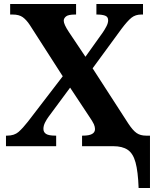

<svg xmlns="http://www.w3.org/2000/svg" viewBox="-20 -734 793 964"><path d="M676 210Q673 127 660.5 81.5Q648 36 621 18Q594 0 549 0H392V-53H397Q457 -53 457 -86Q457 -97 451.5 -110Q446 -123 424 -155L332 -294L224 -148Q215 -136 206.5 -119.5Q198 -103 198 -87Q198 -70 211.5 -61.5Q225 -53 258 -53H262V0H10V-53H16Q52 -53 73.5 -72Q95 -91 120 -123L295 -351L130 -608Q113 -634 94.5 -647.5Q76 -661 44 -661H31V-714H362V-661H357Q323 -661 311.5 -651.5Q300 -642 300 -630Q300 -612 326 -573L409 -449L496 -571Q505 -584 514 -601Q523 -618 523 -632Q523 -650 507.5 -655.5Q492 -661 468 -661H464V-714H698V-661H689Q660 -661 640 -645Q620 -629 590 -589L445 -391L624 -114Q647 -79 666 -66Q685 -53 713 -53H733V210Z"/></svg>

Font: Noto Serif
Style: Bold
Weight: 700
Designer: Monotype Design Team
Foundry: Monotype Imaging Inc.
Version: Version 2.014